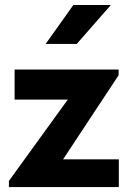

<svg xmlns="http://www.w3.org/2000/svg" viewBox="-20 -757 519 777"><path d="M16.1 -24.9 254.4 -354H39.1V-475.6H460V-452.6L235.4 -112.3H460.9V0H16.1ZM276.9 -736.8H428.7L290.5 -579.1H164.6Z"/></svg>

Font: Selawik
Style: Bold
Weight: 700
Designer: Aaron Bell
Foundry: Microsoft Corporation
Version: Version 1.01